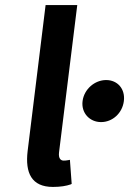

<svg xmlns="http://www.w3.org/2000/svg" viewBox="-20 -726 510 758"><path d="M189 12C219 12 242 8 259 2L263 0L256 -95L251 -94C241 -92 236 -92 231 -92C222 -92 210 -98 213 -124L285 -706H160L89 -129C79 -44 104 12 189 12ZM379 -244C424 -244 463 -279 469 -327C475 -375 444 -410 399 -410C354 -410 312 -374 306 -327C300 -280 334 -244 379 -244Z"/></svg>

Font: Falling Sky
Style: MedObl
Weight: 500
Designer: Paul D. Hunt
Foundry: Adobe Systems Incorporated
Version: Version 1.02